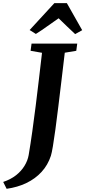

<svg xmlns="http://www.w3.org/2000/svg" viewBox="-111 -1016 534 1202"><path d="M-69.5 166 -91 123Q-44.5 107.5 -11.2 81.5Q22 55.5 42.2 22.5Q62.5 -10.5 68.5 -45.5Q80 -113.5 91 -191.8Q102 -270 112.5 -353.5Q123 -437 132.8 -521.2Q142.5 -605.5 152 -685.5L80.5 -698L86.5 -743H372.5L366.5 -698L294.5 -686Q284 -597.5 273.8 -511.5Q263.5 -425.5 254 -347.8Q244.5 -270 236 -206.8Q227.5 -143.5 220.2 -100.5Q213 -57.5 207.5 -40.5Q188.5 17.5 149.2 60.2Q110 103 54.2 129.8Q-1.5 156.5 -69.5 166ZM74.5 -828 229.5 -996.5H307.5L403.5 -827L359.5 -802.5Q332.5 -827 307.2 -852Q282 -877 256 -901.5Q219 -876.5 185.5 -852Q152 -827.5 113.5 -803.5Z"/></svg>

Font: Merriweather 36pt
Style: Bold Italic
Weight: 700
Italic angle: -7.8°
Version: Version 2.101